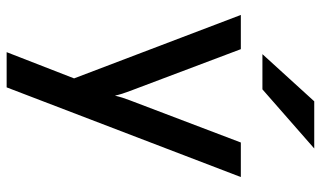

<svg xmlns="http://www.w3.org/2000/svg" viewBox="-214 -558 966 578"><g transform="rotate(90 269.0 -269.0)"><path d="M143 -576 285 -732H427L249 -576ZM137 194 216 -9 25 -511H128L254 -177Q263 -154 268 -132Q273 -154 282 -177L409 -511H513L243 194Z"/></g></svg>

Font: Overpass Light
Style: Bold
Weight: 600
Designer: Delve Withrington, Thomas Jockin
Foundry: Delve Fonts
Version: Version 3.000;DELV;Overpass